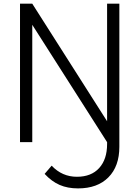

<svg xmlns="http://www.w3.org/2000/svg" viewBox="-20 -770 746 1040"><path d="M88.4 0V-750H154.8L560.1 -113.3V-750H626.5V24.9Q626.5 130.9 567.1 190.7Q507.8 250.5 402.8 250.5Q346.2 250.5 303 231.7Q259.8 212.9 221.7 171.9L259.8 127.4Q316.4 187.5 396.5 187.5Q474.6 187.5 517.3 140.1Q560.1 92.8 560.1 10.7V0L154.8 -635.7V0Z"/></svg>

Font: Spartan MB
Style: Regular
Weight: 400
Designer: Matt Bailey, Mirko Velimirovic
Foundry: Matt Bailey
Version: Version 1.005